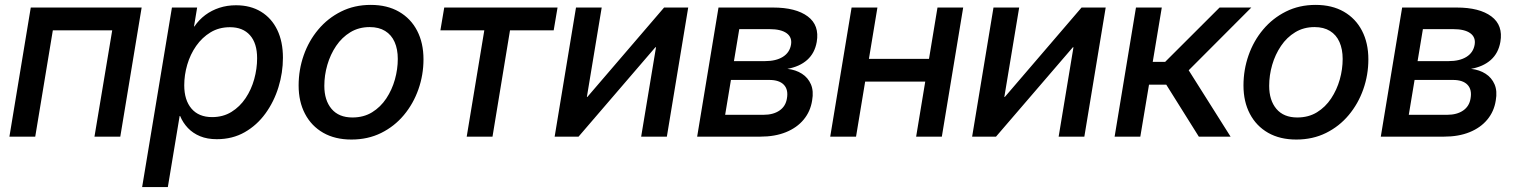

<svg xmlns="http://www.w3.org/2000/svg" viewBox="-20 -553 6128 777"><path d="M553.2 -522.5 466.8 0H362.3L434.1 -430.2H193.8L122.6 0H18.1L104.5 -522.5Z M555.2 204.1 675.8 -522.5H777.8L765.1 -445.8H766.6Q785.2 -473.1 810.8 -492.2Q836.4 -511.2 867.9 -521.5Q899.4 -531.7 935.1 -531.7Q993.7 -531.7 1036.4 -505.6Q1079.1 -479.5 1102.1 -431.9Q1125 -384.3 1125 -319.3Q1125 -258.8 1106.9 -200.2Q1088.9 -141.6 1054.4 -94Q1020 -46.4 970.5 -18.1Q920.9 10.3 857.4 10.3Q818.8 10.3 789.8 -1.7Q760.7 -13.7 740.5 -34.9Q720.2 -56.2 709 -83.5H707L659.2 204.1ZM838.4 -79.1Q882.8 -79.1 916.7 -100.1Q950.7 -121.1 973.9 -155.8Q997.1 -190.4 1008.8 -232.7Q1020.5 -274.9 1020.5 -317.4Q1020.5 -377.9 991.7 -410.4Q962.9 -442.9 910.6 -442.9Q866.2 -442.9 832 -422.1Q797.9 -401.4 773.9 -367.2Q750 -333 737.8 -291.3Q725.6 -249.5 725.6 -208Q725.6 -147.9 754.9 -113.5Q784.2 -79.1 838.4 -79.1Z M1402.3 11.7Q1335.9 11.7 1288.1 -15.6Q1240.2 -43 1214.4 -92.3Q1188.5 -141.6 1188.5 -207Q1188.5 -270.5 1209 -329.1Q1229.5 -387.7 1268.1 -433.6Q1306.6 -479.5 1360.4 -506.3Q1414.1 -533.2 1480.5 -533.2Q1546.9 -533.2 1594.7 -505.6Q1642.6 -478 1668.2 -428.5Q1693.8 -378.9 1693.8 -313Q1693.8 -250 1673.3 -191.7Q1652.8 -133.3 1614.5 -87.4Q1576.2 -41.5 1522.5 -14.9Q1468.8 11.7 1402.3 11.7ZM1406.2 -77.6Q1451.7 -77.6 1485.8 -98.6Q1520 -119.6 1543.2 -154.5Q1566.4 -189.5 1578.1 -231.2Q1589.8 -272.9 1589.8 -314.5Q1589.8 -354 1576.9 -383.1Q1564 -412.1 1538.6 -427.7Q1513.2 -443.4 1476.1 -443.4Q1432.1 -443.4 1397.9 -422.6Q1363.8 -401.9 1340.3 -367.2Q1316.9 -332.5 1304.7 -290.5Q1292.5 -248.5 1292.5 -205.6Q1292.5 -147 1321.8 -112.3Q1351.1 -77.6 1406.2 -77.6Z M1868.7 0 1939.9 -430.2H1762.2L1777.8 -522.5H2236.3L2220.7 -430.2H2043.9L1973.1 0Z M2678.7 0H2574.7L2634.8 -361.8H2632.3L2321.3 0H2224.6L2311 -522.5H2415L2355 -160.6H2356.9L2667.5 -522.5H2765.1Z M2801.3 0 2887.7 -522.5H3108.4Q3200.7 -522.5 3248.8 -486.6Q3296.9 -450.7 3285.2 -383.3Q3277.3 -337.9 3246.6 -310.5Q3215.8 -283.2 3166.5 -274.4Q3200.7 -270.5 3225.3 -254.6Q3250 -238.8 3261.7 -211.7Q3273.4 -184.6 3266.6 -146.5Q3259.8 -102.1 3232.4 -69.1Q3205.1 -36.1 3160.6 -18.1Q3116.2 0 3056.6 0ZM2914.6 -88.4H3069.8Q3109.4 -88.4 3134.5 -105.7Q3159.7 -123 3164.6 -154.8Q3170.9 -190.4 3152.1 -210Q3133.3 -229.5 3093.3 -229.5H2938ZM2950.2 -305.7H3076.2Q3120.6 -305.7 3148.2 -323Q3175.8 -340.3 3181.2 -372.6Q3186 -402.3 3163.3 -418.7Q3140.6 -435.1 3094.2 -435.1H2971.7Z M3765.1 -314.9 3750 -222.7H3454.6L3469.7 -314.9ZM3530.8 -522.5 3444.3 0H3339.8L3426.3 -522.5ZM3877.9 -522.5 3791.5 0H3687.5L3773.9 -522.5Z M4368.2 0H4264.2L4324.2 -361.8H4321.8L4010.7 0H3914.1L4000.5 -522.5H4104.5L4044.4 -160.6H4046.4L4356.9 -522.5H4454.6Z M4490.7 0 4577.1 -522.5H4681.6L4645 -302.7H4695.3L4915.5 -522.5H5043.9L4790.5 -268.6L4960 0H4831.5L4699.7 -210.4H4629.9L4594.7 0Z M5226.1 11.7Q5159.7 11.7 5111.8 -15.6Q5064 -43 5038.1 -92.3Q5012.2 -141.6 5012.2 -207Q5012.2 -270.5 5032.7 -329.1Q5053.2 -387.7 5091.8 -433.6Q5130.4 -479.5 5184.1 -506.3Q5237.8 -533.2 5304.2 -533.2Q5370.6 -533.2 5418.5 -505.6Q5466.3 -478 5491.9 -428.5Q5517.6 -378.9 5517.6 -313Q5517.6 -250 5497.1 -191.7Q5476.6 -133.3 5438.2 -87.4Q5399.9 -41.5 5346.2 -14.9Q5292.5 11.7 5226.1 11.7ZM5230 -77.6Q5275.4 -77.6 5309.6 -98.6Q5343.8 -119.6 5366.9 -154.5Q5390.1 -189.5 5401.9 -231.2Q5413.6 -272.9 5413.6 -314.5Q5413.6 -354 5400.6 -383.1Q5387.7 -412.1 5362.3 -427.7Q5336.9 -443.4 5299.8 -443.4Q5255.9 -443.4 5221.7 -422.6Q5187.5 -401.9 5164.1 -367.2Q5140.6 -332.5 5128.4 -290.5Q5116.2 -248.5 5116.2 -205.6Q5116.2 -147 5145.5 -112.3Q5174.8 -77.6 5230 -77.6Z M5567.9 0 5654.3 -522.5H5875Q5967.3 -522.5 6015.4 -486.6Q6063.5 -450.7 6051.8 -383.3Q6043.9 -337.9 6013.2 -310.5Q5982.4 -283.2 5933.1 -274.4Q5967.3 -270.5 5991.9 -254.6Q6016.6 -238.8 6028.3 -211.7Q6040 -184.6 6033.2 -146.5Q6026.4 -102.1 5999 -69.1Q5971.7 -36.1 5927.2 -18.1Q5882.8 0 5823.2 0ZM5681.2 -88.4H5836.4Q5876 -88.4 5901.1 -105.7Q5926.3 -123 5931.2 -154.8Q5937.5 -190.4 5918.7 -210Q5899.9 -229.5 5859.9 -229.5H5704.6ZM5716.8 -305.7H5842.8Q5887.2 -305.7 5914.8 -323Q5942.4 -340.3 5947.8 -372.6Q5952.6 -402.3 5929.9 -418.7Q5907.2 -435.1 5860.8 -435.1H5738.3Z"/></svg>

Font: Inter 28pt Medium
Style: Italic
Weight: 500
Italic angle: -9.3988°
Designer: Rasmus Andersson
Foundry: rsms
Version: Version 4.001;git-66647c0bb